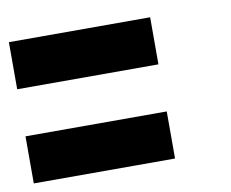

<svg xmlns="http://www.w3.org/2000/svg" viewBox="-52 -564 604 502"><g transform="rotate(-10 250.0 -312.5)"><path d="M0 -375V-500H375V-375ZM0 -125V-250H375V-125Z"/></g></svg>

Font: Tiny5
Style: Regular
Weight: 400
Designer: Stefan Schmidt
Foundry: Made with Bits'n'Picas by Kreative Software
Version: Version 1.002; ttfautohint (v1.8.4.7-5d5b)